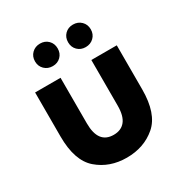

<svg xmlns="http://www.w3.org/2000/svg" viewBox="-175 -882 971 1020"><g transform="rotate(-30 311.0 -372.0)"><path d="M61 -268V-538H217V-258Q217 -134 311 -134Q357 -134 381.5 -164.5Q406 -195 406 -258V-538H562V-268Q562 -119 489.5 -56.5Q417 6 311 6Q206 6 133.5 -56.5Q61 -119 61 -268ZM346 -681Q346 -711 365.5 -730.5Q385 -750 415 -750Q445 -750 465 -730.5Q485 -711 485 -681Q485 -651 465 -631.5Q445 -612 415 -612Q385 -612 365.5 -631.5Q346 -651 346 -681ZM143 -681Q143 -711 163 -730.5Q183 -750 213 -750Q243 -750 262.5 -730.5Q282 -711 282 -681Q282 -651 262.5 -631.5Q243 -612 213 -612Q183 -612 163 -631.5Q143 -651 143 -681Z"/></g></svg>

Font: Chess Sans
Style: Bold
Weight: 700
Designer: Wolf Bōese
Foundry: Wolf Bōese
Version: Version 7.223